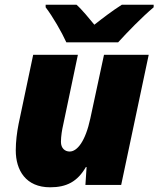

<svg xmlns="http://www.w3.org/2000/svg" viewBox="-20 -786 673 816"><path d="M262 -606H482C521 -649 583 -713 633 -755V-766H498C457 -740 418 -710 381 -681C363 -703 327 -747 305 -766H174V-755C204 -716 242 -650 262 -606ZM193 10C263 10 309 -14 345 -76H348L343 0H495L612 -553H422L364 -283C343 -185 308 -142 276 -142C256 -142 239 -156 239 -183C239 -207 244 -236 248 -253L311 -553H121L59 -259C52 -224 47 -184 47 -147C47 -62 90 10 193 10Z"/></svg>

Font: Noto Sans UI Black
Style: Italic
Weight: 900
Italic angle: -372°
Designer: Monotype Design Team
Foundry: Monotype Imaging Inc.
Version: Version 1.901